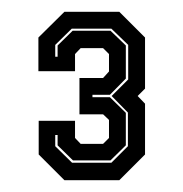

<svg xmlns="http://www.w3.org/2000/svg" viewBox="-20 -720 310 325"><path d="M89 -415 45.5 -458.5V-515.5H107V-486.5L116.5 -476.5H154.5L164.5 -486.5V-517L154.5 -526.5H114.5V-588H154.5L164.5 -599V-628.5L154.5 -638.5H116.5L107 -628.5V-599.5H45V-656.5L89 -700H182L225.5 -656.5V-570L213 -557.5L225.5 -544.5V-458.5L182 -415ZM102 -444.5H168.5L196.5 -472.5V-529.5L169 -557.5L197 -585.5V-644L168.5 -671.5H101.5L73.5 -644V-624H77.5V-643L103 -668H167L193 -643V-587L166 -559.5H136.5V-555.5H166L193 -529V-474L167 -448.5H103.5L77.5 -474V-491.5H73.5V-472.5Z"/></svg>

Font: Tourney Expanded ExtraBold
Style: Regular
Weight: 800
Width: 7
Designer: Tyler Finck
Foundry: Etcetera Type Co
Version: Version 1.010; ttfautohint (v1.8.3)